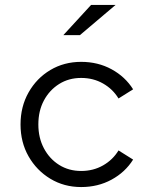

<svg xmlns="http://www.w3.org/2000/svg" viewBox="-20 -746 640 776"><path d="M308 10Q239 10 183.5 -23.5Q128 -57 95.5 -114Q63 -171 63 -243Q63 -315 95.5 -372.5Q128 -430 183.5 -463Q239 -496 308 -496Q376 -496 431 -466Q486 -436 518 -385L459 -348Q436 -386 396.5 -408.5Q357 -431 308 -431Q258 -431 219 -406.5Q180 -382 157.5 -340Q135 -298 135 -243Q135 -189 157.5 -146.5Q180 -104 219 -79.5Q258 -55 308 -55Q357 -55 396.5 -77.5Q436 -100 459 -138L518 -101Q486 -50 431 -20Q376 10 308 10ZM236 -604 348 -726H447L303 -604Z"/></svg>

Font: Red Hat Mono
Style: Regular
Weight: 300
Monospace: yes
Designer: Pentagram, MCKL
Foundry: Pentagram, MCKL
Version: Version 1.023